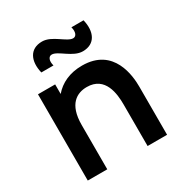

<svg xmlns="http://www.w3.org/2000/svg" viewBox="-180 -909 985 1041"><g transform="rotate(-30 313.0 -388.5)"><path d="M443.5 -260V0H565.5V-301.5C565.5 -365.5 552 -555.5 353 -555.5C275 -555.5 216 -526.5 176.5 -480V-540H69V0H191V-277.5C191 -408.5 256 -442 317.5 -442C432.5 -442 443.5 -326.5 443.5 -260ZM144 -633.5H220C211 -664.5 219.5 -689.5 241 -689.5C280 -689.5 334 -620 397 -620C475 -620 503 -684 483.5 -764H407.5C416.5 -732 407.5 -707.5 386.5 -707.5C347.5 -707.5 293.5 -777 230.5 -777C152.5 -777 124.5 -713.5 144 -633.5Z"/></g></svg>

Font: Manrope
Style: Bold
Weight: 700
Designer: Mikhail Sharanda
Foundry: Mikhail Sharanda
Version: Version 4.505;FEAKit 1.0